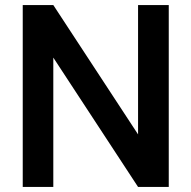

<svg xmlns="http://www.w3.org/2000/svg" viewBox="-20 -740 758 760"><path d="M70 0V-720H191L526.5 -208V-720H648V0H526.5L191 -512V0Z"/></svg>

Font: Vela Sans Bd
Style: Bold
Weight: 700
Designer: Principal design: Mikhail Sharanda - project Manrope.
Design modification: Ravid Balaliev
Foundry: Mikhail Sharanda
Version: Version 1.001